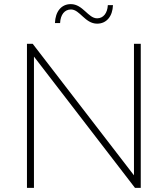

<svg xmlns="http://www.w3.org/2000/svg" viewBox="-20 -913 815 933"><path d="M111 0H145V-638L636 0H664V-700H631V-61L139 -700H111ZM452 -798C498 -798 527 -834 529 -888H504C502 -849 482 -824 452 -824C408 -824 383 -893 324 -893C278 -893 249 -857 247 -801H272C274 -842 294 -867 325 -867C368 -867 393 -798 452 -798Z"/></svg>

Font: Chess Sans ExtraLight
Style: Regular
Weight: 275
Designer: Wolf Bōese
Foundry: Wolf Bōese
Version: Version 7.223;Glyphs 3.3 (3306)